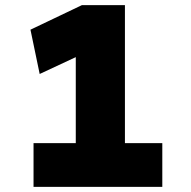

<svg xmlns="http://www.w3.org/2000/svg" viewBox="-20 -730 746 750"><path d="M276 -49V-617L315 -525L135 -441L99 -614L300 -710H468V-49ZM111 0V-171H614V0Z"/></svg>

Font: Lexend Peta ExtraBold
Style: Regular
Weight: 800
Version: Version 1.007